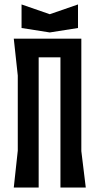

<svg xmlns="http://www.w3.org/2000/svg" viewBox="-20 -844 448 864"><path d="M331 -824 204 -780 77 -824V-718L204 -698L331 -718ZM346 -164V-670H42L60 -504V-166L42 0H154V-586H252V0H366Z"/></svg>

Font: BackOut Medium
Style: Regular
Weight: 500
Designer: Frank Adebiaye
Foundry: Velvetyne Type Foundry
Version: Version 2.000;hotconv 1.0.109;makeotfexe 2.5.65596